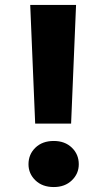

<svg xmlns="http://www.w3.org/2000/svg" viewBox="-20 -747 432 775"><path d="M102 -727H287L267 -248H122ZM298 -84Q298 -46 270 -19Q242 8 197 8Q151 8 123 -19Q95 -46 95 -84Q95 -124 123 -151Q151 -178 197 -178Q242 -178 270 -151Q298 -124 298 -84Z"/></svg>

Font: SVN-Poppins
Style: Bold
Weight: 700
Designer: Ninad Kale (Devanagari), Jonny Pinhorn (Latin)
Foundry: Indian Type Foundry
Version: Version 3.200;PS 1.000;hotconv 16.6.54;makeotf.lib2.5.65590